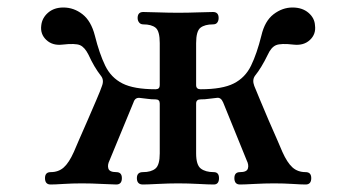

<svg xmlns="http://www.w3.org/2000/svg" viewBox="-20 -492 950 512"><path d="M115 0Q100 0 100 -17Q100 -33 115 -33Q136 -33 150 -45.5Q164 -58 177 -87Q180 -95 190.5 -118.5Q201 -142 213.5 -171Q226 -200 237 -225.5Q248 -251 252 -263Q258 -279 249 -290Q231 -313 216 -346Q206 -366 193.5 -371.5Q181 -377 146 -373Q120 -370 103.5 -385.5Q87 -401 90 -424Q92 -444 108 -458Q124 -472 149 -472Q177 -472 200 -454Q223 -436 233 -397Q245 -349 260.5 -317Q276 -285 306.5 -269.5Q337 -254 395 -254Q406 -254 406 -265V-377Q406 -409 395 -418Q384 -427 362 -427Q355 -427 351 -432Q347 -437 347 -444Q347 -460 362 -460Q373 -460 401.5 -459Q430 -458 455 -458Q481 -458 508.5 -459Q536 -460 548 -460Q563 -460 563 -444Q563 -437 559.5 -432Q556 -427 548 -427Q526 -427 514.5 -418Q503 -409 503 -377V-265Q503 -254 515 -254Q573 -254 603.5 -269.5Q634 -285 649.5 -317Q665 -349 677 -397Q686 -436 709.5 -454Q733 -472 760 -472Q786 -472 802.5 -458Q819 -444 820 -424Q823 -401 806.5 -385.5Q790 -370 763 -373Q729 -377 716 -371.5Q703 -366 694 -346Q677 -311 660 -290Q652 -279 658 -263Q663 -251 673.5 -225.5Q684 -200 696.5 -171Q709 -142 719.5 -118.5Q730 -95 733 -87Q746 -58 760 -45.5Q774 -33 795 -33Q810 -33 810 -17Q810 0 795 0Q784 0 760.5 -1.5Q737 -3 711 -3Q686 -3 658.5 -1.5Q631 0 620 0Q605 0 605 -17Q605 -33 620 -33Q638 -33 641 -42.5Q644 -52 638 -64L575 -219Q569 -233 558 -231Q546 -230 536.5 -228.5Q527 -227 515 -227Q503 -227 503 -216V-83Q503 -52 515.5 -42.5Q528 -33 550 -33Q564 -33 564 -17Q564 0 550 0Q537 0 509 -1.5Q481 -3 455 -3Q430 -3 401 -1.5Q372 0 361 0Q345 0 345 -17Q345 -33 361 -33Q383 -33 394.5 -42.5Q406 -52 406 -83V-216Q406 -227 395 -227Q383 -227 373 -228.5Q363 -230 352 -231Q340 -232 336 -219L272 -64Q266 -52 269 -42.5Q272 -33 290 -33Q305 -33 305 -17Q305 0 290 0Q280 0 252 -1.5Q224 -3 198 -3Q173 -3 149.5 -1.5Q126 0 115 0Z"/></svg>

Font: Zen Old Mincho
Style: Bold
Weight: 700
Designer: Yoshimichi Ohira
Foundry: Positype
Version: Version 1.500